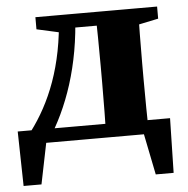

<svg xmlns="http://www.w3.org/2000/svg" viewBox="-48 -531 719 736"><g transform="rotate(-5 311.0 -162.5)"><path d="M59.9 -49.2 125.3 -10.2C200.2 -124.1 258.3 -283.5 267.6 -483.4H204.8C194.3 -286.6 134.7 -149 59.9 -49.2ZM114.9 -436.8 204.9 -416.8H235.9V-483.4H114.9V-436.8ZM235.9 -430.6H398.1V-483.4H235.9V-430.6ZM345 0H510.3C508.3 -45 507.3 -147.4 507.3 -210V-273.4C507.3 -335.9 508.3 -438.4 510.3 -483.4H345C347 -438.4 348 -335.9 348 -273.4V-210C348 -147.4 347 -45 345 0ZM434.9 -416.8H487.5L583.2 -436.8V-483.4H434.9V-416.8ZM544.9 0 479.6 -52.8 522 157.2H590.8L595.4 -52.8H9.2L13.5 157.2H82.3L125 -52.8L58.9 0H544.9Z"/></g></svg>

Font: Source Serif Variable
Style: Regular
Weight: 389
Designer: Frank Grießhammer
Foundry: Adobe Systems Incorporated
Version: Version 3.001;hotconv 1.0.111;makeotfexe 2.5.65597